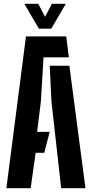

<svg xmlns="http://www.w3.org/2000/svg" viewBox="-20 -992 484 1012"><path d="M13.6 0 116.9 -800H329.1L343 -689.7H209.5L195.4 -456.8L175.6 -296.9H242.1L213 -186.6H167.9L141.6 0ZM302.4 0 251.1 -457.8 242.1 -645.5H345.6L430.5 0ZM184.9 -840.9 108.1 -972.1H181.5L217.6 -903.4L253.5 -972.1H327L250.2 -840.9Z"/></svg>

Font: Big Shoulders Stencil Display SC Thin
Style: Regular
Weight: 100
Designer: Patric King
Foundry: XO Type Co
Version: Version 2.001